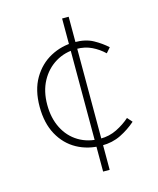

<svg xmlns="http://www.w3.org/2000/svg" viewBox="-112 -797 746 905"><g transform="rotate(-15 260.5 -344.5)"><path d="M305 -91Q237 -91 183.5 -120.5Q130 -150 99 -206.5Q68 -263 68 -343Q68 -425 101 -481Q134 -537 188 -566Q242 -595 305 -595Q359 -595 396 -574.5Q433 -554 460 -529L439 -505Q413 -530 380 -546Q347 -562 306 -562Q249 -562 203.5 -534.5Q158 -507 131.5 -458Q105 -409 105 -343Q105 -278 130 -228.5Q155 -179 200.5 -151.5Q246 -124 306 -124Q350 -124 387 -142.5Q424 -161 452 -186L473 -162Q439 -132 397.5 -111.5Q356 -91 305 -91ZM278 29V-718H310V29Z"/></g></svg>

Font: Noto Sans SC Thin
Style: Regular
Weight: 100
Designer: Ryoko NISHIZUKA 西塚涼子 (kana, bopomofo & ideographs); Paul D. Hunt (Latin, Greek & Cyrillic); Sandoll Communications 산돌커뮤니
Foundry: Adobe
Version: Version 2.004-H2;hotconv 1.0.118;makeotfexe 2.5.65603